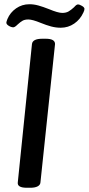

<svg xmlns="http://www.w3.org/2000/svg" viewBox="-20 -885 419 907"><path d="M64 -23 131 -677Q134 -702 180 -702H196Q240 -702 240 -677L171 -23Q170 -11 157.5 -4.5Q145 2 123 2H107Q61 2 64 -23ZM172 -777Q133 -793 114 -793Q97 -793 86.5 -787Q76 -781 63 -769Q50 -756 43 -756Q33 -756 21.5 -763Q10 -770 10 -778Q10 -782 15 -795Q28 -826 56 -845.5Q84 -865 119 -865Q140 -865 161.5 -859Q183 -853 211 -842Q254 -824 274 -824Q292 -824 304 -831Q316 -838 330 -851Q341 -864 348 -864Q356 -864 367.5 -857Q379 -850 379 -843Q379 -836 374 -826Q359 -793 330.5 -773.5Q302 -754 267 -754Q244 -754 221.5 -760Q199 -766 172 -777Z"/></svg>

Font: Asap-MediumItalic
Style: Italic
Weight: 500
Italic angle: -6°
Designer: Pablo Cosgaya
Foundry: Omnibus-Type
Version: Version 2.000; ttfautohint (v1.8)